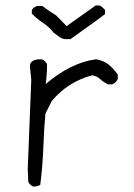

<svg xmlns="http://www.w3.org/2000/svg" viewBox="-20 -690 494 706"><path d="M239 -546H222Q209 -546 198 -554.5Q187 -563 176 -571Q161 -591 137.5 -606.5Q114 -622 97 -640V-651Q98 -660 112 -666L116 -668H136Q153 -654 187 -633L225 -594L332 -670H347Q353 -667 366 -654V-638Q350 -625 239 -546ZM110 -4H102Q101 -5 98.5 -6Q96 -7 90.5 -12Q85 -17 84 -23L82 -69L95 -396L90 -446Q90 -472 129 -472Q138 -472 145 -465Q152 -458 153 -452Q153 -416 148 -381Q241 -460 333 -472Q362 -467 379.5 -452.5Q397 -438 413 -416V-399Q406 -385 393 -380H376Q359 -389 348 -399.5Q337 -410 319 -413Q230 -390 170 -318L147 -272Q142 -221 139.5 -151Q137 -81 128 -10Q119 -6 110 -4Z"/></svg>

Font: Yozai
Style: Regular
Weight: 400
Designer: LXGW / Y.OzVox
Foundry: LXGW / Y.OzVox
Version: Version 0.861;October 22, 2024